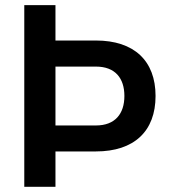

<svg xmlns="http://www.w3.org/2000/svg" viewBox="-20 -717 663 737"><path d="M192.9 -135.7H348.1C495.1 -135.7 577.1 -213.4 577.1 -348.6C577.1 -483.9 494.6 -561.5 348.1 -561.5H192.9V-697.3H73.2V0H192.9ZM348.1 -461.4C422.4 -461.4 457.5 -416.5 457.5 -348.6C457.5 -280.3 421.9 -235.4 348.1 -235.4H192.9V-461.4Z"/></svg>

Font: Estedad SemiBold
Style: Regular
Weight: 600
Designer: Amin Abedi
Version: Version 7.3